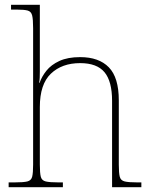

<svg xmlns="http://www.w3.org/2000/svg" viewBox="-20 -780 635 800"><path d="M16 0V-20H41Q78 -20 94 -24Q110 -28 114 -43.5Q118 -59 118 -94V-662Q118 -699 114 -715.5Q110 -732 95.5 -736Q81 -740 51 -740H26V-760H146V-482Q146 -469 145.5 -456.5Q145 -444 143 -435H145Q154 -461 173.5 -485.5Q193 -510 227.5 -526Q262 -542 314 -542Q392 -542 433.5 -499.5Q475 -457 475 -362V-94Q475 -59 479 -43.5Q483 -28 499.5 -24Q516 -20 552 -20H569V0H447V-360Q447 -441 415.5 -479Q384 -517 314 -517Q238 -517 192 -473Q146 -429 146 -334V-94Q146 -59 150 -43.5Q154 -28 170.5 -24Q187 -20 223 -20H242V0Z"/></svg>

Font: Noto Serif Thin
Style: Regular
Weight: 100
Designer: Monotype Design Team
Foundry: Monotype Imaging Inc.
Version: Version 2.015